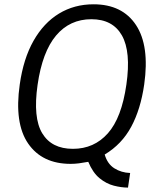

<svg xmlns="http://www.w3.org/2000/svg" viewBox="-20 -753 749 894"><path d="M576 120.5Q545 120.5 510 111.5Q475 102.5 443.5 76.8Q412 51 391 0.5Q367 5 347.5 7.5Q328 10 309 10Q176.5 10 111.2 -84.5Q46 -179 72 -360Q89 -480 136.2 -563.2Q183.5 -646.5 254.8 -689.8Q326 -733 415.5 -733Q549.5 -733 613.2 -636.5Q677 -540 651.5 -360Q635 -244.5 591 -162.8Q547 -81 467.5 -33.5Q480 10 512.2 30.5Q544.5 51 586 52.5ZM319.5 -60Q418 -60 482.2 -132.2Q546.5 -204.5 568.5 -359.5Q590.5 -512 547.8 -587.8Q505 -663.5 405.5 -663.5Q305 -663.5 241 -587.5Q177 -511.5 155 -358Q133 -204.5 176.8 -132.2Q220.5 -60 319.5 -60Z"/></svg>

Font: Public Sans Light
Style: Italic
Weight: 300
Italic angle: -8°
Designer: The Public Sans project authors (U.S. Web Design System). Libre Franklin designed by Pablo Impallari and Rodrigo Fuenzal
Version: Version 1.007; ttfautohint (v1.8.1) -l 8 -r 50 -G 200 -x 14 